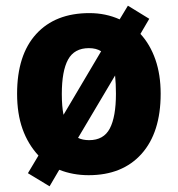

<svg xmlns="http://www.w3.org/2000/svg" viewBox="-20 -605 625 674"><path d="M544 -276Q544 -140 477 -65Q410 10 291 10Q236 10 188 -9L154 49L78 3L115 -59Q78 -99 59 -152.5Q40 -206 40 -276Q40 -412 107 -485.5Q174 -559 294 -559Q351 -559 400 -537L429 -585L504 -539L473 -486Q507 -449 525.5 -396Q544 -343 544 -276ZM197 -275Q197 -231 203 -202L335 -425Q318 -436 292 -436Q241 -436 219 -396Q197 -356 197 -275ZM387 -276Q387 -311 384 -340L254 -121Q270 -113 293 -113Q344 -113 365.5 -154Q387 -195 387 -276Z"/></svg>

Font: Noto Sans Telugu SemiCondensed ExtraBold
Style: Regular
Weight: 800
Width: 4
Designer: Jelle Bosma - Monotype Design Team
Foundry: Monotype Imaging Inc.
Version: Version 2.005; ttfautohint (v1.8.4.7-5d5b)